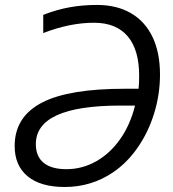

<svg xmlns="http://www.w3.org/2000/svg" viewBox="-20 -744 697 774"><path d="M39.1 -155.3Q39.1 -274.9 152.3 -332Q260.3 -386.2 481.9 -386.2H538.6Q541 -406.7 541 -438Q541 -543.5 494.6 -597.9Q448.2 -652.3 358.9 -652.3Q261.7 -652.3 154.3 -610.8V-684.1Q208 -705.1 260.5 -714.6Q313 -724.1 371.1 -724.1Q450.2 -724.1 507.3 -691.2Q564.5 -658.2 594.7 -595.2Q625 -532.2 625 -443.8Q625 -363.8 601.6 -287.6Q578.1 -211.4 535.2 -149.4Q492.2 -87.4 435.1 -48.8Q348.1 9.8 240.7 9.8Q143.6 9.8 91.3 -33.4Q39.1 -76.7 39.1 -155.3ZM524.4 -318.4H465.3Q124.5 -318.4 124.5 -163.1Q124.5 -113.3 156 -87.6Q187.5 -62 247.6 -62Q311 -62 366.9 -93.3Q422.9 -124.5 463.9 -182.4Q504.9 -240.2 524.4 -318.4Z"/></svg>

Font: Viking Open Sans
Style: Italic
Weight: 400
Italic angle: -12°
Foundry: Ascender Corporation
Version: Version 2.000